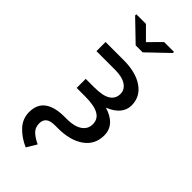

<svg xmlns="http://www.w3.org/2000/svg" viewBox="-304 -818 1090 1090"><g transform="rotate(45 241.0 -273.5)"><path d="M200.2 -300.8Q269 -300.8 300.3 -321.3Q331.5 -341.8 331.5 -379.9Q331.5 -413.1 301 -434.1Q270.5 -455.1 210 -455.1H63V-528.3H210Q305.7 -528.3 364 -488.3Q422.4 -448.2 422.4 -377.9Q422.4 -341.3 397.9 -312.7Q373.5 -284.2 329.6 -267.1V-265.6Q380.4 -250 406.7 -220.5Q433.1 -190.9 433.1 -148.4Q433.1 -73.7 374.3 -32.2Q315.4 9.3 219.2 9.3H195.8Q156.7 9.3 139.9 23.4Q123 37.6 123 64.5Q123 99.1 146 119.9Q168.9 140.6 201.7 155.3L165.5 215.3Q111.8 192.4 74.7 153.3Q37.6 114.3 37.1 60.1Q37.1 -2.9 78.6 -33.2Q120.1 -63.5 199.2 -63.5H219.2Q276.9 -63.5 309.6 -85.9Q342.3 -108.4 342.3 -146.5Q342.3 -188.5 306.9 -208.3Q271.5 -228 200.2 -228H131.3V-300.8ZM225.6 -689.9 298.3 -763.2H377.4V-754.4L253.4 -635.7H197.3L75.2 -753.4V-763.2H152.3Z"/></g></svg>

Font: Roboto Web
Style: Regular
Weight: 400
Designer: Google
Version: Version 1.200310; 2013